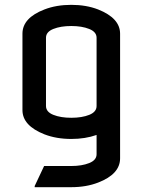

<svg xmlns="http://www.w3.org/2000/svg" viewBox="-20 -567 606 797"><path d="M73.2 -109.9V-427.2Q73.2 -492.7 164.6 -527.8Q213.9 -546.9 275.9 -546.9Q337.9 -546.9 387.2 -527.8Q478.5 -491.7 478.5 -427.2V90.3Q478.5 155.8 387.2 190.9Q337.9 210 275.9 210H124V205.1L163.1 122.1H275.9Q319.8 122.1 350.3 109.9Q380.9 97.7 380.9 73.2V-6.8Q334 9.8 275.9 9.8Q213.9 9.8 164.6 -9.3Q73.2 -45.4 73.2 -109.9ZM170.9 -127Q170.9 -102.5 201.4 -90.3Q231.9 -78.1 275.9 -78.1Q320.3 -78.1 350.6 -90.3Q380.9 -102.5 380.9 -127V-410.2Q380.9 -434.6 350.3 -446.8Q319.8 -459 275.9 -459Q231.9 -459 201.4 -446.8Q170.9 -434.6 170.9 -410.2Z"/></svg>

Font: Nova Flat
Style: Book
Weight: 400
Version: Version 2.000